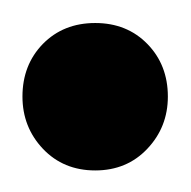

<svg xmlns="http://www.w3.org/2000/svg" viewBox="-20 -450 170 171"><path d="M64.8 -298.2Q36.5 -298.2 18.2 -317.5Q0 -336.8 0 -364Q0 -392.2 18.2 -410.9Q36.5 -429.5 64.8 -429.5Q93 -429.5 111.2 -410.9Q129.5 -392.2 129.5 -364Q129.5 -336.8 111.2 -317.5Q93 -298.2 64.8 -298.2Z"/></svg>

Font: Marine Company Thin
Style: Regular
Weight: 100
Designer: Rodrigo Fuenzalida
Foundry: fragTYPE
Version: Version 1.000